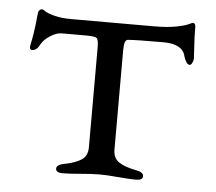

<svg xmlns="http://www.w3.org/2000/svg" viewBox="-41 -514 632 561"><g transform="rotate(5 275.0 -233.0)"><path d="M232 -79V-372Q232 -395 226.5 -399.5Q221 -404 196 -404H124Q109 -404 91.5 -393Q74 -382 66 -369Q56 -348 42 -348Q35 -348 35 -356Q35 -360 37 -368.5Q39 -377 42.5 -399Q46 -421 49 -454Q50 -469 62 -469Q63 -469 71.5 -463.5Q80 -458 100 -453Q120 -448 147 -448H390Q429 -448 455 -453Q481 -458 491 -463Q501 -468 502 -468Q511 -468 511 -457Q511 -428 513 -399.5Q515 -371 515 -364Q515 -359 511.5 -351.5Q508 -344 503 -345Q494 -346 487 -368Q479 -404 422 -404Q342 -404 318 -402Q307 -401 307 -372V-79Q307 -54 324.5 -42.5Q342 -31 373 -25Q397 -21 397 -9Q397 3 377 3Q358 3 324.5 0Q291 -3 270 -3Q249 -3 215 0Q181 3 162 3Q142 3 142 -9Q142 -21 166 -25Q197 -31 214.5 -42.5Q232 -54 232 -79Z"/></g></svg>

Font: EB Garamond SC 12
Style: Regular
Weight: 400
Version: Version 0.016 ; ttfautohint (v0.97) -l 8 -r 50 -G 200 -x 0 -